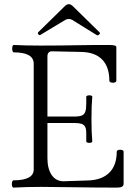

<svg xmlns="http://www.w3.org/2000/svg" viewBox="-20 -877 641 901"><path d="M35.6 -13.2Q35.6 -20.5 37.6 -25.6Q39.6 -30.8 43 -30.8Q138.2 -30.8 138.2 -82V-578.1Q138.2 -631.3 44.4 -631.3Q41 -631.3 39.1 -636.5Q37.1 -641.6 37.1 -648.4Q37.1 -655.8 39.1 -660.9Q41 -666 44.4 -666Q95.2 -663.1 171.4 -663.1Q224.1 -663.1 263.7 -663.6Q303.2 -664.1 330.1 -664.6Q409.2 -666 488.3 -666Q507.8 -666 516.8 -663.8Q525.9 -661.6 525.9 -656.7V-497.6Q525.9 -493.2 521.2 -491Q516.6 -488.8 509.8 -488.8Q502.9 -488.8 498 -491.2Q493.2 -493.7 493.2 -497.6Q493.2 -562 460 -596.9Q426.8 -631.8 361.8 -633.3L222.7 -636.2Q213.4 -636.2 208 -630.1Q202.6 -624 202.6 -612.8V-330.1H328.6Q352.5 -330.1 364.3 -335.2Q376 -340.3 380.4 -353Q384.8 -365.7 384.8 -391.1V-423.3Q384.8 -426.3 389.2 -428Q393.6 -429.7 399.4 -429.7Q405.3 -429.7 409.2 -428Q413.1 -426.3 413.1 -423.3Q409.2 -383.3 409.2 -318.4Q409.2 -252.9 413.1 -212.9Q413.1 -210 408.9 -208.3Q404.8 -206.5 398.9 -206.5Q393.6 -206.5 389.2 -208.3Q384.8 -210 384.8 -212.9V-252.4Q384.8 -272.5 379.2 -282.5Q373.5 -292.5 361.8 -296.1Q350.1 -299.8 328.6 -299.8H202.6V-134.8Q202.6 -85.4 222.4 -55.9Q242.2 -26.4 278.8 -26.4L395.5 -30.3Q459 -32.7 493.4 -67.1Q527.8 -101.6 527.8 -165.5Q527.8 -169.9 532.5 -172.1Q537.1 -174.3 543.5 -174.3Q550.3 -174.3 555.2 -172.1Q560.1 -169.9 560.1 -165.5V-14.6Q560.1 -5.4 552.7 -1Q545.4 3.4 529.3 3.4Q470.2 3.4 425.5 2.9Q380.9 2.4 351.6 2Q232.4 0 173.3 0Q104 0 43 3.4Q39.6 3.4 37.6 -1.5Q35.6 -6.3 35.6 -13.2ZM166 -711.9Q164.1 -711.9 160.6 -715.3Q157.7 -718.3 157.7 -721.7Q157.7 -724.1 159.2 -725.6L282.7 -846.7Q293 -857.4 302.7 -857.4Q313 -857.4 323.2 -846.7L446.8 -725.6Q449.2 -723.1 449.2 -721.2Q449.2 -718.8 444.8 -714.4Q441.4 -711.4 438 -711.4Q435.5 -711.4 432.1 -713.4L318.8 -783.7Q311 -788.1 302.7 -788.1Q294.9 -788.1 286.6 -783.7L169.9 -713.4Q168.9 -712.9 168.2 -712.4Q167.5 -711.9 166 -711.9Z"/></svg>

Font: JuniusX Light
Style: Regular
Weight: 300
Designer: Peter S. Baker
Foundry: Briery Creek Software
Version: Version 1.008